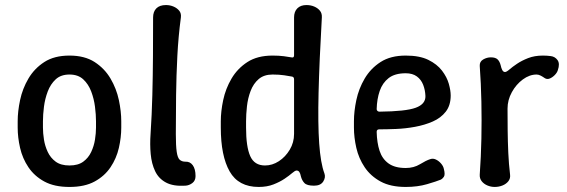

<svg xmlns="http://www.w3.org/2000/svg" viewBox="-20 -730 2243 760"><path d="M460 -225Q460 -186 450.5 -144.5Q441 -103 417.5 -68Q394 -33 354.5 -11.5Q315 10 255 10Q195 10 155.5 -11.5Q116 -33 92.5 -68Q69 -103 59.5 -144.5Q50 -186 50 -225V-250Q50 -289 59.5 -334Q69 -379 92.5 -419Q116 -459 155.5 -484.5Q195 -510 255 -510Q315 -510 354.5 -484.5Q394 -459 417.5 -419Q441 -379 450.5 -334Q460 -289 460 -250ZM360 -250Q360 -276 356 -307.5Q352 -339 341 -368Q330 -397 309.5 -416Q289 -435 255 -435Q221 -435 200.5 -416Q180 -397 169 -368Q158 -339 154 -307.5Q150 -276 150 -250V-225Q150 -203 154 -177.5Q158 -152 169 -128.5Q180 -105 200.5 -90Q221 -75 255 -75Q289 -75 309.5 -90Q330 -105 341 -128.5Q352 -152 356 -177.5Q360 -203 360 -225Z M714 5Q666 8 637 -7.5Q608 -23 594 -52.5Q580 -82 576.5 -120.5Q573 -159 576 -200Q581 -275 583 -353Q585 -431 585.5 -508.5Q586 -586 586 -661Q586 -684 599 -697Q612 -710 637 -710Q653 -710 667 -704Q681 -698 689.5 -687.5Q698 -677 696 -661Q686 -586 682 -508.5Q678 -431 677 -353Q676 -275 676 -200Q676 -153 679.5 -129Q683 -105 691.5 -97.5Q700 -90 714 -90Q732 -91 743 -76Q754 -61 754 -33Q754 -15 741.5 -5.5Q729 4 714 5Z M1004 10Q924 10 889 -51.5Q854 -113 854 -225V-250Q854 -289 863.5 -334Q873 -379 896.5 -419Q920 -459 959.5 -484.5Q999 -510 1059 -510Q1084 -510 1103.5 -507.5Q1123 -505 1133 -503Q1144 -500 1144 -511V-661Q1144 -684 1157 -697Q1170 -710 1193 -710Q1210 -710 1224 -704Q1238 -698 1246.5 -687.5Q1255 -677 1254 -661Q1244 -486 1241 -363Q1238 -240 1243.5 -162Q1249 -84 1264 -44Q1270 -28 1259.5 -11.5Q1249 5 1223 5Q1195 5 1185 -5.5Q1175 -16 1171 -32Q1169 -43 1165 -49Q1161 -55 1154 -55Q1148 -55 1136.5 -45Q1125 -35 1106.5 -22.5Q1088 -10 1062.5 0Q1037 10 1004 10ZM1029 -75Q1058 -75 1084 -92Q1110 -109 1127 -137.5Q1144 -166 1144 -200V-416Q1144 -426 1135 -427Q1125 -429 1105 -432Q1085 -435 1059 -435Q1025 -435 1004 -417Q983 -399 972 -370Q961 -341 957.5 -309Q954 -277 954 -250V-225Q954 -149 970.5 -112Q987 -75 1029 -75Z M1586 10Q1526 10 1486.5 -11.5Q1447 -33 1423.5 -68Q1400 -103 1390.5 -144.5Q1381 -186 1381 -225V-250Q1381 -289 1390.5 -334Q1400 -379 1423.5 -419Q1447 -459 1486.5 -484.5Q1526 -510 1586 -510Q1641 -510 1675.5 -493Q1710 -476 1729.5 -450.5Q1749 -425 1756.5 -398.5Q1764 -372 1764 -352Q1764 -313 1744.5 -288Q1725 -263 1693 -249Q1661 -235 1623 -228Q1585 -221 1547.5 -219.5Q1510 -218 1481 -218Q1476 -218 1473.5 -215.5Q1471 -213 1471 -208Q1472 -165 1482.5 -133Q1493 -101 1518 -83Q1543 -65 1586 -65Q1618 -65 1642.5 -80Q1667 -95 1683 -100Q1694 -104 1705.5 -98.5Q1717 -93 1726 -82.5Q1735 -72 1737 -61Q1743 -38 1736.5 -29.5Q1730 -21 1725 -19Q1708 -12 1670.5 -1Q1633 10 1586 10ZM1482 -288Q1586 -289 1625.5 -303.5Q1665 -318 1664 -350Q1663 -374 1655 -394.5Q1647 -415 1630 -427.5Q1613 -440 1586 -440Q1543 -440 1518.5 -421Q1494 -402 1483 -370Q1472 -338 1471 -298Q1471 -294 1474 -291Q1477 -288 1482 -288Z M1938 10Q1923 10 1909 4Q1895 -2 1886.5 -13Q1878 -24 1879 -39Q1884 -109 1885.5 -181.5Q1887 -254 1885.5 -327Q1884 -400 1879 -469Q1878 -486 1892.5 -494.5Q1907 -503 1923 -503Q1941 -503 1949.5 -495Q1958 -487 1962 -471Q1964 -461 1968 -453Q1972 -445 1979 -445Q1985 -445 1996.5 -455Q2008 -465 2026.5 -477.5Q2045 -490 2070.5 -500Q2096 -510 2129 -510Q2137 -510 2145 -509.5Q2153 -509 2160 -508Q2177 -506 2187 -492Q2197 -478 2188 -452Q2185 -442 2175.5 -432.5Q2166 -423 2155.5 -419Q2145 -415 2136 -421Q2129 -426 2120.5 -430.5Q2112 -435 2104 -435Q2076 -435 2049.5 -415.5Q2023 -396 2006 -365Q1989 -334 1989 -300Q1989 -258 1989.5 -213.5Q1990 -169 1992 -125Q1994 -81 1999 -39Q2001 -24 1992.5 -13Q1984 -2 1969.5 4Q1955 10 1938 10Z"/></svg>

Font: Winky Sans
Style: Regular
Weight: 400
Designer: Simon Atzbach
Foundry: typofactur
Version: Version 1.205